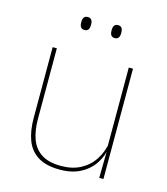

<svg xmlns="http://www.w3.org/2000/svg" viewBox="-101 -727 710 816"><g transform="rotate(15 254.0 -319.0)"><path d="M73.5 -485.5H92V-175.5Q92 -123 106.2 -85.2Q120.5 -47.5 152.5 -27.2Q184.5 -7 238 -7Q288 -7 324.5 -26.8Q361 -46.5 383.2 -81.2Q405.5 -116 412 -160.5L421 -141.5H415.5Q411 -101 389.2 -66.5Q367.5 -32 329.2 -11.2Q291 9.5 237 9.5Q177 9.5 141 -12.8Q105 -35 89.2 -76.2Q73.5 -117.5 73.5 -174.5ZM408.5 -485.5H427V0H408.5L410.5 -127H408.5ZM185 -591Q174 -591 168.8 -597.8Q163.5 -604.5 163.5 -618.5V-621.5Q163.5 -634.5 168.8 -641.2Q174 -648 185 -648Q196 -648 201.2 -641.2Q206.5 -634.5 206.5 -621.5V-618.5Q206.5 -604.5 201.2 -597.8Q196 -591 185 -591ZM318.5 -591Q307.5 -591 302.2 -597.8Q297 -604.5 297 -618.5V-621.5Q297 -634.5 302.2 -641.2Q307.5 -648 318.5 -648Q329 -648 334.2 -641.2Q339.5 -634.5 339.5 -621.5V-618.5Q339.5 -604.5 334.2 -597.8Q329 -591 318.5 -591Z"/></g></svg>

Font: Anek Devanagari Medium Thin
Style: Regular
Weight: 250
Version: Version 1.003